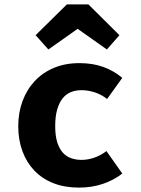

<svg xmlns="http://www.w3.org/2000/svg" viewBox="-20 -836 640 873"><path d="M351 -109Q378 -109 407 -118.5Q436 -128 464 -149L536 -47Q498 -17 448 0Q398 17 339 17Q274 17 223 -3Q172 -23 136.5 -60Q101 -97 82 -148.5Q63 -200 63 -262Q63 -324 82.5 -376.5Q102 -429 138 -467.5Q174 -506 225.5 -527.5Q277 -549 341 -549Q402 -549 450 -531.5Q498 -514 536 -482L467 -386Q440 -407 409.5 -416.5Q379 -426 351 -426Q324 -426 302 -417Q280 -408 264.5 -388.5Q249 -369 240 -338Q231 -307 231 -262Q231 -218 240.5 -188.5Q250 -159 266 -141.5Q282 -124 304 -116.5Q326 -109 351 -109ZM200 -611 142 -676 284 -816H382L523 -676L466 -611L333 -705Z"/></svg>

Font: Qzxlaeiskcpccdgjqmyffctclhy
Style: Regular
Weight: 700
Monospace: yes
Designer: Carrois Corporate & Edenspiekermann
Foundry: Carrois Corporate GbR & Edenspiekermann AG
Version: Version 2.001